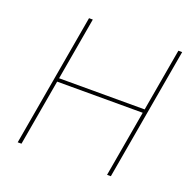

<svg xmlns="http://www.w3.org/2000/svg" viewBox="-124 -827 962 953"><g transform="rotate(20 357.0 -350.0)"><path d="M680 -700 558 0H538L660 -700ZM66 0 188 -700H208L86 0ZM139 -350 142 -369H610L607 -350Z"/></g></svg>

Font: Fixel Italic Variable 20240409 Display Thin
Style: Italic
Weight: 100
Italic angle: -10°
Designer: AlfaBravo + MacPaw
Foundry: Kyrylo Tkachov, Marchela Mozhyna, Serhii Makarenko, Maria Weinstein, Zakhar Kryvoshyya
Version: Version 1.211;Glyphs 3.2 (3225)